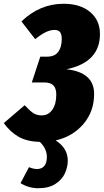

<svg xmlns="http://www.w3.org/2000/svg" viewBox="-56 -735 551 1020"><path d="M444 -236Q444 -143 387.5 -76.5Q331 -10 240 11Q304 52 304 118Q304 152 289 185.5Q274 219 238.5 242Q203 265 147 265Q97 265 53 238L98 153Q122 163 140 163Q166 163 179.5 146.5Q193 130 193 99Q193 55 156 19Q88 17 43.5 -8Q-1 -33 -36 -81L75 -176Q103 -146 121 -134Q139 -122 166 -122Q201 -122 222 -152Q243 -182 243 -232Q243 -266 227.5 -281.5Q212 -297 179 -297H113L158 -434H194Q235 -434 253.5 -459.5Q272 -485 272 -527Q272 -553 263 -564.5Q254 -576 234 -576Q211 -576 186.5 -564Q162 -552 131 -527L58 -621Q155 -715 282 -715Q370 -715 422.5 -671.5Q475 -628 475 -554Q475 -404 297 -367Q444 -351 444 -236Z"/></svg>

Font: Fira Sans Extra Condensed Black
Style: Italic
Weight: 900
Width: 3
Italic angle: -8°
Designer: Carrois Corporate & Edenspiekermann AG
Foundry: Carrois Corporate GbR & Edenspiekermann AG
Version: Version 4.203